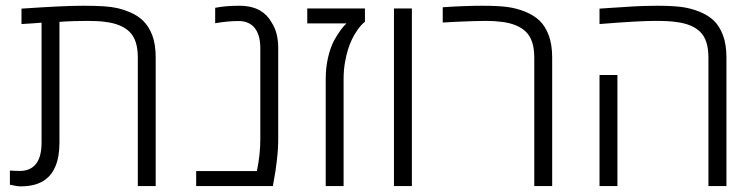

<svg xmlns="http://www.w3.org/2000/svg" viewBox="-20 -660 2678 681"><path d="M53.7 1Q39.6 1 15.1 -4.9V-55.2Q31.2 -53.7 50.8 -53.7Q87.4 -53.7 107.4 -78.4Q127.4 -103 127.4 -154.8V-579.6Q109.4 -578.1 91.8 -576.9Q74.2 -575.7 56.2 -574.7V-629.4Q128.9 -634.3 183.3 -637Q237.8 -639.6 274.9 -639.6Q318.8 -639.6 347.9 -637.7Q377 -635.7 397.9 -630.9Q418.9 -626 439.5 -617.2Q468.8 -605 488.3 -585.7Q507.8 -566.4 520 -535.2Q532.2 -502.9 532.2 -456.5V0H468.8V-456.1Q468.8 -518.6 439.5 -547.1Q410.2 -575.7 352.5 -582.5Q329.1 -585.9 289.6 -585.9Q270 -585.9 245.4 -585.2Q220.7 -584.5 190.9 -582.5V-154.8Q190.9 -103 176.3 -69.3Q164.1 -40.5 142.6 -24.4Q109.9 1 53.7 1Z M675.8 0V-53.2H891.1Q903.3 -111.3 903.3 -166V-489.3Q903.3 -542 877.9 -566.9Q857.9 -585.4 826.7 -585.4Q788.1 -585.4 743.2 -577.6V-632.3Q779.8 -639.6 828.6 -639.6Q872.1 -639.6 901.9 -623Q928.7 -607.4 943.8 -579.6Q966.8 -544.4 966.8 -489.3V-166Q966.8 -131.3 961.9 -90.1Q957 -48.8 952.1 -24.4L947.8 0Z M1135.3 0V-380.4Q1135.3 -420.4 1143.6 -456.1Q1151.9 -491.7 1165 -516.6Q1189 -559.1 1209 -577.1H1069.8V-629.9H1274.4V-583Q1261.2 -572.3 1249 -555.4Q1236.8 -538.6 1227.5 -518.6Q1211.9 -485.4 1204.1 -441.4Q1198.7 -413.1 1198.7 -380.4V0Z M1377.4 0V-629.9H1440.9V0Z M1875 0V-456.1Q1875 -518.1 1845.7 -546.9Q1816.4 -575.7 1759.3 -582.5Q1734.9 -585.9 1703.1 -585.9Q1685.1 -585.9 1656.7 -585Q1628.4 -584 1599.4 -582.8Q1570.3 -581.5 1550.3 -580.1V-634.3Q1592.3 -637.2 1627.2 -638.4Q1662.1 -639.6 1689.9 -639.6Q1746.1 -639.6 1779.1 -635.3Q1812 -630.9 1842.3 -618.7Q1873 -606.4 1893.3 -587.2Q1913.6 -567.9 1925.8 -536.1Q1938.5 -502.9 1938.5 -456.1V0Z M2492.7 0V-456.1Q2492.7 -518.1 2463.9 -546.6Q2435.1 -575.2 2377.9 -582Q2354 -585.9 2304.2 -585.9Q2276.4 -585.9 2227.5 -583.3Q2178.7 -580.6 2106.4 -574.7V-629.4Q2128.9 -630.9 2149.7 -632.3Q2170.4 -633.8 2189.5 -634.8Q2229 -637.7 2259 -638.7Q2289.1 -639.6 2309.6 -639.6Q2363.8 -639.6 2397 -635.3Q2430.2 -630.9 2460.4 -618.7Q2491.2 -606.4 2511.5 -587.2Q2531.7 -567.9 2543.9 -536.1Q2556.6 -502.9 2556.6 -456.1V0ZM2106.4 0V-394H2169.9V0Z"/></svg>

Font: Open Sans Light
Style: Regular
Weight: 300
Designer: Monotype Design Team
Foundry: Monotype Imaging Inc.
Version: Version 3.000; ttfautohint (v1.8.4)